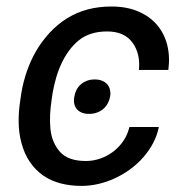

<svg xmlns="http://www.w3.org/2000/svg" viewBox="-20 -573 580 602"><path d="M44 -261.4 46.9 -281.2Q52.6 -315.7 64.3 -349.6Q76 -383.5 93.9 -414.1Q111.9 -444.6 136 -470.7Q160.2 -496.8 190.3 -515.6Q249.6 -552.6 329.5 -552.6Q376.8 -552.6 412.6 -537.5Q448.5 -522.4 471.6 -495.7Q494.7 -469.1 504.1 -432.7Q513.5 -396.3 507.8 -353.7H415.5Q420.8 -404.8 395.2 -439.6Q369.7 -474.4 316.1 -474.4Q261.4 -474.4 226.9 -446.4Q209.5 -432.2 196 -413.5Q182.5 -394.9 172.6 -373.6Q162.6 -352.3 155.9 -328.8Q149.1 -305.4 144.9 -281.2L142 -261.4Q138.1 -235.8 137.1 -213.1Q136 -190.3 138.1 -169Q142.4 -125.7 168.3 -96.6Q193.9 -68.2 249.3 -68.2Q273.1 -68.2 295.3 -76.2Q317.5 -84.2 335.8 -98.2Q354 -112.2 367.2 -131.7Q380.3 -151.3 385.7 -174.7H478Q472.7 -148.1 459.9 -124.1Q447.1 -100.1 429 -79.5Q410.9 -58.9 388.3 -42.4Q365.8 -25.9 340.6 -14.2Q315.3 -2.5 288.7 3.7Q262.1 9.9 235.8 9.9Q200.6 9.9 170.1 2Q139.6 -6 115.4 -22.7Q91.3 -39.4 73.7 -65.2Q56.1 -90.9 46.9 -126.1Q31.6 -183.2 44 -261.4ZM213.1 -269.9Q214.8 -281.2 219.8 -291Q224.8 -300.8 233 -308.1Q241.1 -315.3 252.1 -319.6Q263.1 -323.9 277 -323.9Q290.8 -323.9 300.8 -319.6Q310.7 -315.3 316.8 -308.1Q322.8 -300.8 324.9 -291Q327.1 -281.2 325.3 -269.9Q323.2 -258.9 317.8 -248.9Q312.5 -239 304.2 -231.7Q295.8 -224.4 284.4 -220.2Q273.1 -215.9 259.2 -215.9Q245.4 -215.9 235.6 -220.2Q225.9 -224.4 220.2 -231.7Q214.5 -239 212.7 -248.9Q210.9 -258.9 213.1 -269.9Z"/></svg>

Font: Inter P
Style: Italic
Weight: 400
Italic angle: -9.40001°
Designer: Rasmus Andersson
Foundry: rsms
Version: Version 3.018;git-588b23468